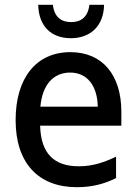

<svg xmlns="http://www.w3.org/2000/svg" viewBox="-20 -768 570 799"><path d="M275 -609C359 -609 412 -663 413 -748H352C346 -696 316 -676 276 -676C236 -676 206 -696 200 -748H139C141 -659 193 -609 275 -609ZM300 11C364 11 415 -3 463 -27V-116C415 -93 367 -76 308 -76C205 -76 150 -129 147 -245H485V-303C485 -455 407 -551 273 -551C131 -551 45 -444 45 -268C45 -89 140 11 300 11ZM148 -324C156 -414 201 -466 272 -466C344 -466 385 -410 387 -324Z"/></svg>

Font: Noto Sans Mono Condensed Medium
Style: Regular
Weight: 500
Width: 3
Designer: Monotype Design Team
Foundry: Monotype Imaging Inc.
Version: Version 2.014